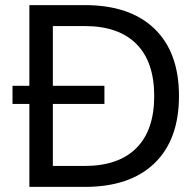

<svg xmlns="http://www.w3.org/2000/svg" viewBox="-20 -732 763 752"><path d="M312 0H95V-325H29V-396H95V-712H312Q489 -712 585 -619.5Q681 -527 681 -356Q681 -185 585 -92.5Q489 0 312 0ZM311 -630H187V-396H389V-325H187V-82H311Q444 -82 514 -152Q584 -222 584 -356Q584 -490 514 -560Q444 -630 311 -630Z"/></svg>

Font: CST
Style: Regular
Weight: 400
Version: Version 1.00